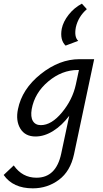

<svg xmlns="http://www.w3.org/2000/svg" viewBox="-75 -739 561 1048"><path d="M283 -490Q251 -521 262 -582Q270 -621 300 -659Q330 -697 372 -719L399 -689Q352 -648 339 -590Q329 -537 352 -516ZM359 -416H439L329 103Q309 196 246.5 242.5Q184 289 104 289Q-4 289 -55 216L0 164Q47 231 124 231Q231 231 259 100L303 -107Q263 -54 215 -24Q167 6 119 6Q62 6 36 -37Q10 -80 23 -143Q45 -253 147 -334.5Q249 -416 359 -416ZM148 -56Q206 -56 263.5 -125.5Q321 -195 339 -278L356 -357H350Q263 -357 188.5 -294.5Q114 -232 98 -143Q91 -101 104.5 -78.5Q118 -56 148 -56Z"/></svg>

Font: EauTestInfant Medium
Style: Italic
Weight: 500
Italic angle: -12°
Designer: Christian Thalmann (Catharsis Fonts)
Version: Version 0.001;PS 000.001;hotconv 1.0.88;makeotf.lib2.5.64775